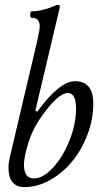

<svg xmlns="http://www.w3.org/2000/svg" viewBox="-20 -745 400 778"><path d="M79.1 13.2Q14.2 13.2 14.2 -67.9Q14.2 -83 21 -112.8L132.8 -587.9Q141.1 -627 141.1 -637.2Q141.1 -672.9 108.9 -672.9Q102.5 -672.9 102.5 -686Q102.5 -699.2 108.9 -699.2Q149.9 -699.2 201.2 -721.2Q206.5 -725.1 215.8 -725.1Q222.2 -725.1 222.2 -719.2Q222.2 -711.9 220.2 -706.1L123 -295.9L131.8 -293Q220.7 -416 284.2 -416Q357.9 -416 357.9 -325.2Q357.9 -261.7 334.5 -199.7Q311 -137.7 272.7 -91.1Q234.4 -44.4 183.1 -15.6Q131.8 13.2 79.1 13.2ZM117.2 -22Q154.8 -22 195.1 -65.9Q235.4 -109.9 261.7 -176.3Q288.1 -242.7 288.1 -304.2Q288.1 -368.2 254.9 -368.2Q222.2 -368.2 168.2 -299.8Q114.3 -231.4 94.2 -164.1Q77.1 -107.9 77.1 -77.1Q77.1 -22 117.2 -22Z"/></svg>

Font: Junicode SmCond
Style: Italic
Weight: 400
Width: 4
Italic angle: -11°
Designer: Peter S. Baker
Version: Version 2.206